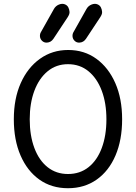

<svg xmlns="http://www.w3.org/2000/svg" viewBox="-20 -979 718 1014"><path d="M339 15Q252 15 188 -30.5Q124 -76 88.5 -158Q53 -240 53 -349Q53 -458 89.5 -540Q126 -622 191 -668.5Q256 -715 340 -715Q425 -715 489 -668.5Q553 -622 589 -540Q625 -458 625 -349Q625 -240 590 -158Q555 -76 490.5 -30.5Q426 15 339 15ZM339 -60Q402 -60 447.5 -96Q493 -132 517.5 -197.5Q542 -263 542 -349Q542 -434 517.5 -499.5Q493 -565 447.5 -602.5Q402 -640 339 -640Q277 -640 231.5 -602.5Q186 -565 161.5 -499.5Q137 -434 137 -349Q137 -263 161.5 -197.5Q186 -132 231.5 -96Q277 -60 339 -60ZM400 -754Q385 -753 374.5 -763Q364 -773 363 -787Q362 -800 369 -811L437 -932Q446 -948 463.5 -955Q481 -962 495 -956Q507 -951 512.5 -940.5Q518 -930 519 -918Q520 -911 517.5 -904Q515 -897 510 -889L434 -774Q421 -755 400 -754ZM228 -754Q213 -753 202.5 -763Q192 -773 191 -787Q190 -800 197 -811L265 -932Q274 -948 291.5 -955Q309 -962 323 -956Q335 -951 340.5 -940.5Q346 -930 347 -918Q348 -911 345.5 -904Q343 -897 338 -889L262 -774Q249 -755 228 -754Z"/></svg>

Font: National Park
Style: Regular
Weight: 400
Designer: Andrea Herstowski, Ben Hoepner
Version: Version 1.009